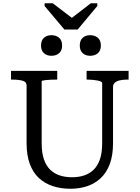

<svg xmlns="http://www.w3.org/2000/svg" viewBox="-20 -1147 861 1184"><path d="M377 -965H459L580 -1110V-1127H540L391 -1012L452 -1015L305 -1127H255V-1110ZM237 -264Q237 -204 251 -164Q265 -124 290 -100Q315 -76 349 -65Q383 -54 424 -54Q465 -54 498.5 -65Q532 -76 557 -100Q582 -124 596 -164Q610 -204 610 -264V-635Q610 -640 602 -644Q594 -648 581 -650.5Q568 -653 552.5 -654.5Q537 -656 523 -656H514V-710H773V-656H762Q738 -656 718.5 -651.5Q699 -647 688 -637Q677 -627 677 -610V-264Q677 -189 657 -135.5Q637 -82 600.5 -48Q564 -14 516.5 1.5Q469 17 414 17Q356 17 306.5 1Q257 -15 220.5 -48.5Q184 -82 164 -135.5Q144 -189 144 -264V-620Q144 -642 120 -649Q96 -656 59 -656H48V-710H333V-656H324Q310 -656 294.5 -655.5Q279 -655 266 -653.5Q253 -652 245 -650.5Q237 -649 237 -646ZM363 -866Q363 -835 344.5 -819Q326 -803 297 -803Q269 -803 251 -819Q233 -835 233 -866Q233 -898 251 -914Q269 -930 297 -930Q326 -930 344.5 -914Q363 -898 363 -866ZM602 -866Q602 -835 583.5 -819Q565 -803 536 -803Q508 -803 490 -819Q472 -835 472 -866Q472 -898 490 -914Q508 -930 536 -930Q565 -930 583.5 -914Q602 -898 602 -866Z"/></svg>

Font: Roboto Serif
Style: Regular
Weight: 400
Designer: Greg Gazdowicz
Foundry: Commercial Type
Version: Version 1.008